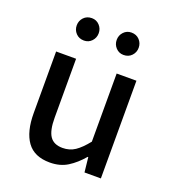

<svg xmlns="http://www.w3.org/2000/svg" viewBox="-130 -792 810 903"><g transform="rotate(20 275.0 -341.0)"><path d="M221 12Q143 12 107 -38Q71 -88 71 -181V-489H171V-194Q171 -130 190.5 -101.5Q210 -73 254 -73Q289 -73 316 -91Q343 -109 374 -148V-489H473V0H391L383 -74H380Q347 -35 309.5 -11.5Q272 12 221 12ZM176 -582Q151 -582 135.5 -598.5Q120 -615 120 -638Q120 -661 135.5 -677.5Q151 -694 176 -694Q199 -694 214.5 -677.5Q230 -661 230 -638Q230 -615 214.5 -598.5Q199 -582 176 -582ZM374 -582Q351 -582 335.5 -598.5Q320 -615 320 -638Q320 -661 335.5 -677.5Q351 -694 374 -694Q399 -694 414.5 -677.5Q430 -661 430 -638Q430 -615 414.5 -598.5Q399 -582 374 -582Z"/></g></svg>

Font: Mada Medium
Style: Regular
Weight: 500
Designer: Khaled Hosny
Version: Version 1.5